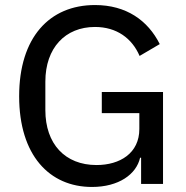

<svg xmlns="http://www.w3.org/2000/svg" viewBox="-20 -730 739 762"><path d="M540 0H627V-365H384V-281H533V-218C533 -122 456 -75 363 -75C238 -75 160 -159 160 -293V-406C160 -540 239 -623 357 -623C443 -623 504 -578 534 -508L614 -555C567 -649 481 -710 357 -710C176 -710 56 -581 56 -348C56 -114 176 12 345 12C451 12 521 -38 536 -104H540Z"/></svg>

Font: IBM Plex Thai Looped Text
Style: Regular
Weight: 450
Designer: Mike Abbink, Paul van der Laan, Pieter van Rosmalen, Ben Mitchell, Mark Frömberg
Foundry: Bold Monday
Version: Version 1.0